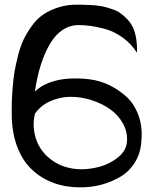

<svg xmlns="http://www.w3.org/2000/svg" viewBox="-20 -788 673 820"><path d="M30 -303Q30 -332 30.5 -353Q31 -374 34 -413Q37 -452 42 -481.5Q47 -511 57 -550.5Q67 -590 80.5 -618.5Q94 -647 116 -677.5Q138 -708 165.5 -726.5Q193 -745 231 -757Q269 -769 314 -768Q317 -768 326 -768Q344 -767 354.5 -767Q365 -767 387 -765Q409 -763 423.5 -759.5Q438 -756 459 -749Q480 -742 494 -732Q508 -722 523.5 -706Q539 -690 548 -670.5Q557 -651 561.5 -623.5Q566 -596 565 -563Q539 -603 502 -629Q465 -655 426.5 -665Q388 -675 362 -678Q336 -681 311 -681Q240 -678 194 -601.5Q148 -525 129 -397Q152 -420 189.5 -434.5Q227 -449 271 -452Q315 -455 361 -449.5Q407 -444 448.5 -423.5Q490 -403 522 -373Q554 -343 571.5 -295Q589 -247 584 -188Q581 -133 555 -92.5Q529 -52 489 -30Q449 -8 406.5 2.5Q364 13 319 12Q259 12 207 -7.5Q155 -27 115 -65Q75 -103 52.5 -164Q30 -225 30 -303ZM129 -302Q116 -245 135 -191Q154 -137 205 -101.5Q256 -66 327 -65Q366 -65 407.5 -76.5Q449 -88 483.5 -115.5Q518 -143 522 -180Q526 -222 506 -259Q486 -296 451 -321Q416 -346 370.5 -360.5Q325 -375 280 -374.5Q235 -374 194 -355.5Q153 -337 129 -302Z"/></svg>

Font: EptKazoo
Style: Medium
Weight: 500
Version: Version 001.000